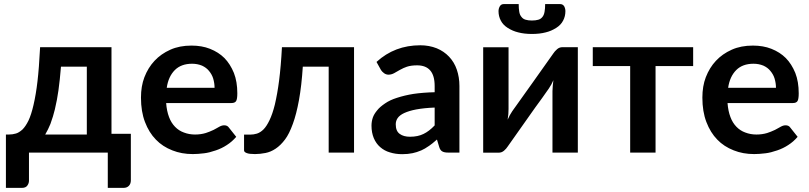

<svg xmlns="http://www.w3.org/2000/svg" viewBox="-20 -743 3941 935"><path d="M200.2 -87.9H402.8V-418.5H276.9Q271.5 -351.6 264.6 -302.7Q258.3 -257.3 247.1 -210Q239.3 -177.2 225.6 -139.6Q214.8 -112.8 200.2 -87.9ZM522.9 -91.3H617.2V134.8Q617.2 152.3 607.4 162.1Q597.7 171.9 582 171.9H504.9V0H121.1V137.2Q121.1 149.9 112.8 161.1Q105 171.9 86.9 171.9H8.8V-87.9H23.4Q41.5 -87.9 57.6 -92.8Q71.8 -96.7 89.4 -112.3Q105 -127.9 118.7 -155.8Q132.3 -184.6 143.1 -231.4Q155.3 -283.7 162.6 -347.7Q169.9 -408.7 175.3 -513.2H522.9Z M792 -315.4H1024.9Q1024.9 -337.9 1018.1 -360.8Q1012.2 -380.4 997.6 -397.9Q984.9 -413.6 963.9 -423.3Q941.4 -432.6 915.5 -432.6Q862.3 -432.6 831.5 -401.9Q799.8 -370.1 792 -315.4ZM1106.9 -241.2H789.1Q792 -202.1 803.2 -172.9Q813.5 -145 832.5 -125.5Q851.1 -106.4 875.5 -97.7Q900.9 -87.9 929.7 -87.9Q957.5 -87.9 981.9 -95.2Q999 -100.6 1020 -110.4Q1025.9 -113.3 1035.6 -118.9Q1045.4 -124.5 1048.3 -126Q1060.5 -132.8 1071.8 -132.8Q1087.4 -132.8 1094.7 -121.6L1130.4 -76.7Q1109.9 -52.7 1084.5 -36.6Q1060.1 -20.5 1031.2 -10.7Q999 0.5 974.6 3.4Q943.4 7.3 918.9 7.3Q864.3 7.3 819.3 -10.7Q771.5 -29.3 739.3 -63Q705.6 -97.2 686 -148.9Q666.5 -199.7 666.5 -267.6Q666.5 -323.2 683.1 -366.7Q701.2 -413.6 732.4 -446.8Q763.7 -480.5 809.6 -501Q854 -521 912.6 -521Q962.9 -521 1002.4 -505.4Q1044.4 -488.8 1072.8 -460.4Q1101.1 -431.6 1119.1 -387.7Q1135.7 -345.2 1135.7 -288.6Q1135.7 -260.7 1129.9 -251Q1124 -241.2 1106.9 -241.2Z M1704.1 -513.2V0H1580.6V-418.5H1454.6Q1448.7 -326.2 1436 -255.9Q1423.3 -186.5 1406.2 -140.1Q1388.2 -90.3 1368.2 -64Q1346.7 -35.2 1322.3 -19Q1298.3 -2.9 1272.9 2Q1246.1 7.3 1221.7 7.3Q1193.4 7.3 1181.6 2.4Q1168.5 -2.4 1168.5 -10.7V-87.4H1197.8Q1214.8 -87.4 1231 -92.3Q1248 -97.7 1263.2 -112.8Q1278.3 -127.9 1292.5 -157.7Q1307.1 -188 1318.4 -233.4Q1331.1 -288.1 1338.9 -349.1Q1348.1 -419.9 1353 -513.2Z M2096.7 -132.3V-219.2Q2046.9 -217.3 2006.8 -210Q1972.7 -203.6 1948.2 -192.4Q1926.3 -182.1 1916.5 -168Q1907.2 -154.3 1907.2 -137.7Q1907.2 -104.5 1926.8 -90.8Q1945.3 -77.1 1976.6 -77.1Q2015.1 -77.1 2042.5 -90.8Q2069.3 -103.5 2096.7 -132.3ZM1835.4 -401.9 1813.5 -441.4Q1901.9 -522.5 2026.9 -522.5Q2069.8 -522.5 2106.9 -507.8Q2142.1 -493.2 2167 -466.8Q2192.4 -439.9 2204.6 -403.8Q2217.3 -366.7 2217.3 -324.2V0H2161.1Q2144 0 2134.3 -5.4Q2124 -10.7 2119.1 -26.4L2107.9 -63.5Q2083.5 -42 2070.3 -33.2Q2047.9 -17.6 2031.7 -10.7Q2008.8 -1 1989.3 2.9Q1966.8 7.8 1938.5 7.8Q1906.2 7.8 1878.4 -1Q1852.5 -8.3 1831.1 -26.9Q1811.5 -43.9 1800.3 -70.3Q1789.1 -97.2 1789.1 -130.9Q1789.1 -150.9 1795.4 -169.9Q1801.3 -187.5 1817.4 -206.5Q1829.1 -221.7 1855 -239.3Q1878.9 -255.9 1913.1 -266.6Q1950.7 -278.8 1992.7 -285.6Q2040 -292.5 2096.7 -293.9V-324.2Q2096.7 -375.5 2074.7 -400.4Q2053.2 -424.8 2011.2 -424.8Q1981.9 -424.8 1961.4 -418Q1946.3 -413.1 1926.8 -402.3Q1920.4 -398.4 1899.4 -386.7Q1885.7 -379.4 1872.1 -379.4Q1859.9 -379.4 1850.1 -386.7Q1839.8 -394.5 1835.4 -401.9Z M2718.8 -513.2H2793.9V0H2670.4V-299.3Q2670.4 -311.5 2671.9 -325.2Q2672.9 -338.9 2674.8 -352.5Q2667 -333 2652.8 -312Q2652.3 -311.5 2643.1 -298.3Q2623.5 -271 2620.1 -265.6Q2616.2 -260.3 2587.4 -220.7Q2582.5 -213.9 2570.1 -196.3Q2557.6 -178.7 2550.8 -168.9Q2476.6 -63.5 2452.6 -29.8Q2445.8 -19 2434.6 -9.3Q2423.3 0.5 2408.7 0.5H2333V-512.7H2456.5V-212.9Q2456.5 -205.6 2455.6 -188Q2453.6 -169.4 2452.1 -160.2Q2462.4 -183.6 2474.1 -200.7L2475.1 -202.1Q2476.1 -203.6 2478.5 -207Q2481 -210.4 2483.4 -213.9Q2484.4 -215.3 2492.9 -227.1Q2501.5 -238.8 2506.8 -246.6Q2510.7 -252.4 2539.1 -292Q2545.9 -301.3 2558.1 -318.6Q2570.3 -335.9 2575.7 -343.3Q2644 -440.9 2674.3 -482.4Q2680.7 -492.7 2692.9 -503.4Q2704.1 -513.2 2718.8 -513.2ZM2601.6 -647Q2613.8 -650.4 2621.6 -660.6Q2628.9 -669.4 2631.8 -685.1Q2634.8 -701.2 2634.8 -723.1H2708Q2720.7 -723.1 2727.5 -712.4Q2733.4 -701.2 2733.4 -688.5Q2733.4 -663.6 2722.2 -642.6Q2711.4 -621.6 2689 -607.4Q2664.6 -591.8 2637.7 -585.4Q2608.4 -577.6 2570.3 -577.6Q2532.7 -577.6 2503.4 -585.4Q2476.6 -591.8 2452.1 -607.4Q2429.7 -621.6 2418.9 -642.6Q2407.7 -663.6 2407.7 -688.5Q2407.7 -701.7 2414.1 -712.4Q2420.4 -723.1 2433.1 -723.1H2505.9Q2505.9 -701.2 2508.8 -685.1Q2511.2 -670.4 2519.5 -660.6Q2527.3 -650.4 2539.6 -647Q2552.2 -643.1 2570.3 -643.1Q2588.4 -643.1 2601.6 -647Z M3355.5 -513.2V-421.4H3172.4V0H3048.8V-421.4H2866.7V-513.2Z M3525.9 -315.4H3758.8Q3758.8 -337.9 3752 -360.8Q3746.1 -380.4 3731.4 -397.9Q3718.8 -413.6 3697.8 -423.3Q3675.3 -432.6 3649.4 -432.6Q3596.2 -432.6 3565.4 -401.9Q3533.7 -370.1 3525.9 -315.4ZM3840.8 -241.2H3522.9Q3525.9 -202.1 3537.1 -172.9Q3547.4 -145 3566.4 -125.5Q3585 -106.4 3609.4 -97.7Q3634.8 -87.9 3663.6 -87.9Q3691.4 -87.9 3715.8 -95.2Q3732.9 -100.6 3753.9 -110.4Q3759.8 -113.3 3769.5 -118.9Q3779.3 -124.5 3782.2 -126Q3794.4 -132.8 3805.7 -132.8Q3821.3 -132.8 3828.6 -121.6L3864.3 -76.7Q3843.8 -52.7 3818.4 -36.6Q3793.9 -20.5 3765.1 -10.7Q3732.9 0.5 3708.5 3.4Q3677.2 7.3 3652.8 7.3Q3598.1 7.3 3553.2 -10.7Q3505.4 -29.3 3473.1 -63Q3439.5 -97.2 3419.9 -148.9Q3400.4 -199.7 3400.4 -267.6Q3400.4 -323.2 3417 -366.7Q3435.1 -413.6 3466.3 -446.8Q3497.6 -480.5 3543.5 -501Q3587.9 -521 3646.5 -521Q3696.8 -521 3736.3 -505.4Q3778.3 -488.8 3806.6 -460.4Q3835 -431.6 3853 -387.7Q3869.6 -345.2 3869.6 -288.6Q3869.6 -260.7 3863.8 -251Q3857.9 -241.2 3840.8 -241.2Z"/></svg>

Font: Lato-SemiBold
Style: Bold
Weight: 500
Designer: Lukasz Dziedzic with Adam Twardoch and Botio Nikoltchev
Foundry: tyPoland Lukasz Dziedzic
Version: ""